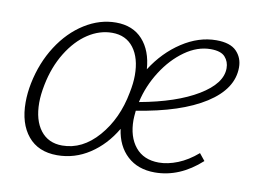

<svg xmlns="http://www.w3.org/2000/svg" viewBox="-55 -491 754 571"><g transform="rotate(10 322.5 -205.5)"><path d="M636 -347Q636 -282 562.5 -235Q489 -188 356 -167Q354 -147 354 -139Q354 -88 379 -57.5Q404 -27 450 -27Q477 -27 507 -39Q537 -51 566 -76L583 -55Q518 4 443 4Q392 4 360 -25.5Q328 -55 321 -106Q291 -55 246 -25.5Q201 4 148 4Q91 4 60 -33.5Q29 -71 29 -135Q29 -163 35 -193Q48 -257 80.5 -307.5Q113 -358 158.5 -386.5Q204 -415 253 -415Q304 -415 333.5 -382.5Q363 -350 367 -294Q402 -349 452.5 -382Q503 -415 556 -415Q598 -415 617 -395.5Q636 -376 636 -347ZM544 -386Q504 -386 466 -359Q428 -332 400 -288Q372 -244 361 -195V-194Q471 -214 535.5 -253Q600 -292 600 -338Q600 -358 587.5 -372Q575 -386 544 -386ZM329 -217Q335 -246 335 -270Q335 -322 312 -352.5Q289 -383 247 -383Q209 -383 174 -360Q139 -337 112.5 -294Q86 -251 75 -195Q69 -165 69 -141Q69 -88 92.5 -57.5Q116 -27 158 -27Q219 -27 266.5 -81.5Q314 -136 329 -217Z"/></g></svg>

Font: Ysabeau Light
Style: Italic
Weight: 300
Italic angle: -12°
Designer: Christian Thalmann (Catharsis Fonts)
Version: Version 0.003